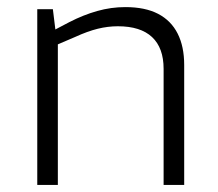

<svg xmlns="http://www.w3.org/2000/svg" viewBox="-20 -521 615 541"><path d="M85 0V-495H129L136 -438L176 -459Q215 -479 254 -490Q293 -501 333 -501Q389 -501 425.5 -482Q462 -463 480.5 -426.5Q499 -390 499 -338V0H441V-327Q441 -386 408.5 -416.5Q376 -447 312 -447Q284 -447 255.5 -440Q227 -433 192 -417L143 -396V0Z"/></svg>

Font: REM Medium ExtraLight
Style: Regular
Weight: 250
Version: Version 1.005;gftools[0.9.28]